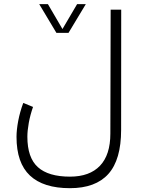

<svg xmlns="http://www.w3.org/2000/svg" viewBox="-20 -686 712 959"><path d="M261.7 -522 175.8 -665.5H219.2L292 -541L365.2 -665.5H408.7L322.3 -522ZM145 -151.9Q130.9 -111.8 123.8 -72.5Q116.7 -33.2 116.7 -2.9Q116.7 101.6 169.2 148.9Q221.7 196.3 329.6 196.3Q427.7 196.3 479.5 141.8Q531.2 87.4 531.2 -18.6L532.7 -637.7H585.4L585 -37.6Q585 111.8 521.2 182.9Q457.5 253.9 329.1 253.9Q196.8 253.9 129.6 190.9Q62.5 127.9 62.5 -2.4Q62.5 -37.1 71 -82.3Q79.6 -127.4 96.2 -171.9Z"/></svg>

Font: Vazir Thin WOL
Style: Thin-WOL
Weight: 100
Designer: Saber Rastikerdar
Foundry: Saber Rastikerdar
Version: Version 30.0.0